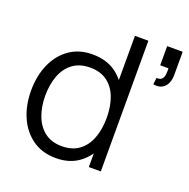

<svg xmlns="http://www.w3.org/2000/svg" viewBox="-131 -853 980 994"><g transform="rotate(20 359.0 -356.0)"><path d="M279.5 15Q204 15 150.5 -22.8Q97 -60.5 68.5 -125Q40 -189.5 40 -270.5Q40 -351 68.2 -415.5Q96.5 -480 149.5 -517.5Q202.5 -555 276.5 -555Q352.5 -555 404.5 -518Q456.5 -481 483.2 -416.8Q510 -352.5 510 -270.5Q510 -190 483.5 -125.2Q457 -60.5 405.5 -22.8Q354 15 279.5 15ZM287 -53.5Q344.5 -53.5 382 -81.5Q419.5 -109.5 438 -158.8Q456.5 -208 456.5 -270.5Q456.5 -334 438 -382.8Q419.5 -431.5 382.2 -459Q345 -486.5 288.5 -486.5Q230.5 -486.5 192.5 -458Q154.5 -429.5 136.2 -380.5Q118 -331.5 118 -270.5Q118 -209 136.8 -159.8Q155.5 -110.5 193 -82Q230.5 -53.5 287 -53.5ZM456.5 0V-406.5H448.5V-720H522.5V0ZM623.5 -517 628 -553.5Q648 -552 657 -561.5Q666 -571 668 -587Q670 -603 669 -621.5H623.5V-727H709V-601.5Q709 -555.5 685.8 -532.5Q662.5 -509.5 623.5 -517Z"/></g></svg>

Font: Manrope ExtraLight
Style: Regular
Weight: 400
Version: Version 4.504